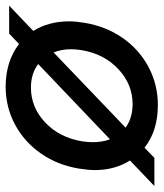

<svg xmlns="http://www.w3.org/2000/svg" viewBox="12 -580 564 661"><g transform="rotate(90 293.5 -250.0)"><path d="M70 -83Q37 -136 37 -207Q37 -229 42 -259Q54 -333 94 -390.5Q134 -448 194.5 -480Q255 -512 325 -512Q414 -512 472 -466L507 -500H604L516 -416Q549 -364 549 -295Q549 -273 544 -241Q532 -167 492 -109.5Q452 -52 392 -20Q332 12 262 12Q175 12 115 -34L79 0H-17ZM133 -213Q133 -181 144 -153L403 -401Q369 -425 322 -425Q254 -425 201.5 -376Q149 -327 136 -249Q133 -230 133 -213ZM265 -75Q333 -75 385 -124Q437 -173 450 -251Q453 -271 453 -288Q453 -321 443 -347L184 -100Q217 -75 265 -75Z"/></g></svg>

Font: Oak Sans Medium
Style: Italic
Weight: 500
Italic angle: -9.49998°
Foundry: Erik Kennedy, Walven
Version: Version 1.000